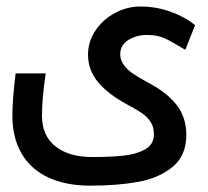

<svg xmlns="http://www.w3.org/2000/svg" viewBox="-20 -570 640 590"><path d="M18 -216Q18 -261.5 28 -344.5H120.5Q109 -267.5 109 -214Q109 -153 150.5 -120.2Q192 -87.5 263 -87.5Q320.5 -87.5 360 -91.8Q399.5 -96 426.2 -111.2Q453 -126.5 453 -157.5Q453 -179 443.5 -194.2Q434 -209.5 418.2 -220.8Q402.5 -232 375 -246.5Q314 -279 282.2 -316.5Q250.5 -354 250.5 -402Q250.5 -442.5 273.5 -476.5Q296.5 -510.5 333.5 -530.2Q370.5 -550 411 -550Q460.5 -550 505.5 -533.5Q550.5 -517 579.5 -492.5L549.5 -417Q541.5 -421 536.2 -424.5Q531 -428 527 -430Q502.5 -444.5 490 -450.5Q477.5 -456.5 464 -459.5Q450.5 -462.5 431 -462.5Q399.5 -462.5 374.5 -447.2Q349.5 -432 349.5 -403Q349.5 -384.5 361.2 -369.2Q373 -354 390 -342.8Q407 -331.5 433.5 -317L444.5 -311Q497 -282 524.8 -244.8Q552.5 -207.5 552.5 -155.5Q552.5 -91.5 510.2 -57Q468 -22.5 404 -11Q340 0.5 257.5 0.5Q183.5 0.5 129.8 -24Q76 -48.5 47 -97Q18 -145.5 18 -216Z"/></svg>

Font: JuliaMono BoldItalic
Style: Regular
Weight: 700
Italic angle: -9°
Monospace: yes
Designer: cormullion
Foundry: corm
Version: Version 0.049; ttfautohint (v1.8.4)